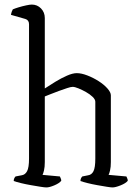

<svg xmlns="http://www.w3.org/2000/svg" viewBox="-20 -820 602 840"><path d="M183 0Q175 0 156.5 -3Q138 -6 115 -10Q92 -14 71.5 -19Q51 -24 40 -28Q40 -35 42.5 -40Q45 -45 48 -48L74 -53Q90 -55 98.5 -71Q107 -87 107 -126V-714Q107 -732 91 -737L28 -755Q29 -762 31.5 -769Q34 -776 36 -779Q45 -783 61.5 -788Q78 -793 94.5 -796.5Q111 -800 119 -800Q143 -800 159.5 -783Q176 -766 176 -741V-433Q197 -447 222.5 -462.5Q248 -478 273 -489Q298 -500 316 -500Q336 -500 362 -490Q388 -480 411.5 -465Q435 -450 450 -433Q465 -416 465 -403V-111Q465 -89 461.5 -74.5Q458 -60 455 -55L533 -48Q534 -45 536.5 -40Q539 -35 539 -29Q530 -18 507.5 -9Q485 0 472 0Q465 0 446.5 -3Q428 -6 405.5 -10Q383 -14 363 -19Q343 -24 332 -28Q332 -35 334.5 -40Q337 -45 340 -48L365 -53Q381 -55 389 -71Q397 -87 397 -126V-375Q397 -385 385 -396.5Q373 -408 356 -417.5Q339 -427 323 -433.5Q307 -440 298 -440Q290 -440 273.5 -434.5Q257 -429 237.5 -422Q218 -415 201 -408Q184 -401 176 -398V-111Q176 -89 172.5 -74.5Q169 -60 166 -55L242 -48Q243 -45 245.5 -40Q248 -35 248 -29Q239 -18 217.5 -9Q196 0 183 0Z"/></svg>

Font: Texturina 72pt Light
Style: Regular
Weight: 300
Designer: Guillermo Torres Carreño
Foundry: Omnibus-Type
Version: Version 1.002; ttfautohint (v1.8.3)